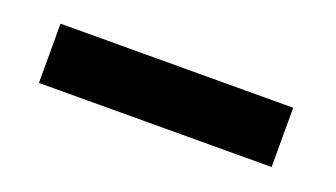

<svg xmlns="http://www.w3.org/2000/svg" viewBox="-29 -87 612 350"><g transform="rotate(20 277.0 88.0)"><path d="M499 30 48 31V146L499 145Z"/></g></svg>

Font: 18Franklin
Style: Bold
Weight: 700
Designer: Pablo Impallari, Rodrigo Fuenzalida (Modified by Dan O. Williams)
Version: Version 0.025;PS 000.025;hotconv 1.0.88;makeotf.lib2.5.64775